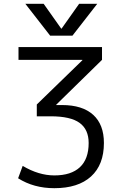

<svg xmlns="http://www.w3.org/2000/svg" viewBox="-20 -977 640 1007"><path d="M301 -827H303L395 -957H490L360 -790H243L113 -957H209ZM445 -227Q445 -298 397.5 -332.5Q350 -367 246 -367H173V-429L412 -661V-663H77V-730H515V-663L275 -428V-426H306Q412 -426 468.5 -375Q525 -324 525 -227Q525 -113 457.5 -51.5Q390 10 265 10Q157 10 75 -42L99 -107Q183 -57 265 -57Q353 -57 399 -100Q445 -143 445 -227Z"/></svg>

Font: Mplus 1p
Style: Regular
Weight: 400
Version: Version 1.061